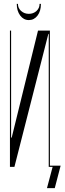

<svg xmlns="http://www.w3.org/2000/svg" viewBox="-20 -856 331 985"><path d="M236 -699V0H230V-682H228L54 0H31V-699H37V-150H40L175 -699ZM183 -836H190Q190 -799 172.5 -776Q155 -753 128 -753Q101 -753 83.5 -776.5Q66 -800 66 -836H72Q72 -814 88.5 -799.5Q105 -785 128 -785Q151 -785 167 -799.5Q183 -814 183 -836ZM221 109 250 0H231V-6H291L261 109Z"/></svg>

Font: Moniqa Cond Display
Style: Regular
Weight: 400
Width: 3
Designer: Rajesh Rajput
Foundry: Rajesh Rajput
Version: Version 1.000